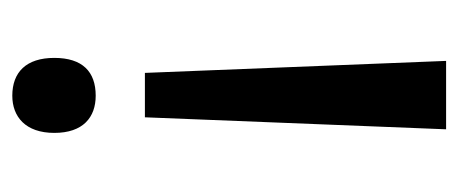

<svg xmlns="http://www.w3.org/2000/svg" viewBox="-242 -512 763 320"><g transform="rotate(90 140.0 -352.5)"><path d="M176 -212 196 -714H82L102 -212ZM77 -61C77 -14 101 9 140 9C175 9 202 -13 202 -61C202 -109 176 -130 140 -130C100 -130 77 -108 77 -61Z"/></g></svg>

Font: Noto Sans Sinhala UI Condensed Medium
Style: Regular
Weight: 500
Width: 3
Designer: Jelle Bosma - Monotype Design Team
Foundry: Monotype Imaging Inc.
Version: Version 2.006